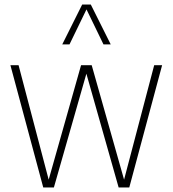

<svg xmlns="http://www.w3.org/2000/svg" viewBox="-20 -828 762 848"><path d="M171 0 26 -540H62L195 -34.5L338 -540H385L528 -34.5L661 -540H696L551 0H504L361.5 -502.5L218 0ZM255 -632 343 -808H381L469 -632H437L362 -786.5L287 -632Z"/></svg>

Font: Encode Sans Condensed Condensed Thin
Style: Regular
Weight: 100
Width: 3
Designer: Multiple Designers
Foundry: Impallari Type
Version: Version 3.000; ttfautohint (v1.8.3) -l 8 -r 50 -G 200 -x 14 